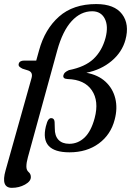

<svg xmlns="http://www.w3.org/2000/svg" viewBox="-31 -739 646 946"><path d="M-3.5 100.5 124 -353Q133 -382.5 108.5 -391.5L80 -400.5Q70 -405.5 64.8 -410.5Q59.5 -415.5 61 -423.5Q64.5 -440.5 88 -440.5H147.5L161.5 -491Q190 -595.5 259.8 -657.2Q329.5 -719 443 -719Q533 -719 570.5 -669.2Q608 -619.5 587 -542.5Q570.5 -482 518.8 -438.5Q467 -395 394.5 -380.5Q452.5 -370 488.8 -336.5Q525 -303 537 -254.2Q549 -205.5 534 -149.5Q515 -75.5 455.8 -32Q396.5 11.5 311.5 11.5Q164 11.5 195 -116.5Q201 -140.5 207.2 -148.8Q213.5 -157 221 -157Q236.5 -157 238 -138.5L239 -106.5Q238.5 -70 257 -50.2Q275.5 -30.5 310.5 -30.5Q353 -30.5 385.5 -61.2Q418 -92 435.5 -157.5Q457.5 -241 421.5 -294Q385.5 -347 302.5 -349.5Q277 -350.5 281.5 -368.5Q283.5 -376 289 -381.5Q294.5 -387 308.5 -393.5Q388 -409 430 -449Q472 -489 489 -552.5Q504 -610.5 485.2 -647Q466.5 -683.5 423 -683.5Q366.5 -683.5 322 -635Q277.5 -586.5 251 -490.5L106.5 35.5Q99 62 99 81.5Q99 99.5 110 108.8Q121 118 121 133.5Q121 154.5 92 170.5Q63 186.5 27.5 186.5Q-28 186.5 -3.5 100.5Z"/></svg>

Font: Fraunces 72pt S050
Style: Italic
Weight: 400
Italic angle: -16°
Version: Version 1.000; ttfautohint (v1.8.3)